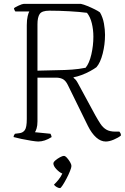

<svg xmlns="http://www.w3.org/2000/svg" viewBox="-20 -729 643 989"><path d="M177 0Q167 0 141.5 -4Q116 -8 90 -13.5Q64 -19 50 -23Q50 -28 52.5 -33Q55 -38 57 -40L80 -43Q98 -45 108 -59Q118 -73 118 -116V-599Q118 -627 122.5 -645.5Q127 -664 131 -670H59Q57 -673 55 -676.5Q53 -680 52 -687Q58 -692 76.5 -700.5Q95 -709 102 -709H397Q411 -706 430.5 -698Q450 -690 468 -681Q486 -672 495 -665Q510 -639 515.5 -607.5Q521 -576 521 -550Q521 -500 509 -453Q497 -406 477 -383Q465 -374 444 -362.5Q423 -351 400 -342.5Q377 -334 359 -331V-328Q363 -325 368.5 -319.5Q374 -314 381 -301L471 -135Q485 -110 497.5 -91Q510 -72 527.5 -61.5Q545 -51 575 -51H595Q598 -48 600.5 -43Q603 -38 603 -31Q590 -20 566.5 -10Q543 0 525 0Q499 0 475.5 -21Q452 -42 433 -80L330 -290Q320 -311 307 -319.5Q294 -328 273 -329H173V-104Q173 -82 168.5 -67.5Q164 -53 160 -48L240 -40Q242 -37 243.5 -32.5Q245 -28 246 -23Q210 0 177 0ZM173 -365Q232 -367 274 -367.5Q316 -368 351 -370.5Q386 -373 421 -380Q440 -403 450.5 -448.5Q461 -494 461 -540Q461 -576 453 -609Q445 -642 428 -663Q391 -668 337.5 -671Q284 -674 234 -674Q196 -674 184.5 -657Q173 -640 173 -604ZM289 240Q282 240 272 234.5Q262 229 258 222Q269 212 281.5 196.5Q294 181 301 165Q286 159 270.5 142.5Q255 126 255 113Q255 106 265.5 97Q276 88 289 81Q302 74 309 74Q316 74 325 84Q334 94 341 106Q348 118 348 126Q348 134 340.5 152.5Q333 171 322.5 191Q312 211 302.5 225.5Q293 240 289 240Z"/></svg>

Font: Texturina 72pt Thin
Style: Regular
Weight: 100
Designer: Guillermo Torres Carreño
Foundry: Omnibus-Type
Version: Version 1.002; ttfautohint (v1.8.3)